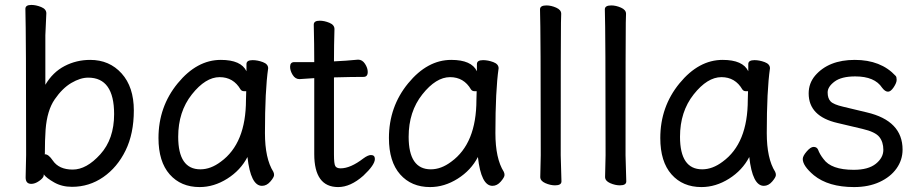

<svg xmlns="http://www.w3.org/2000/svg" viewBox="-20 -735 3734 779"><path d="M443 -272Q443 -420 338 -420Q306 -420 269.5 -398.5Q233 -377 202 -332Q171 -287 165 -209Q162 -167 162 -111L161 -110Q161 -109 163 -109Q177 -109 194 -84Q219 -47 275 -47Q331 -47 387 -109Q443 -171 443 -272ZM272 23Q231 23 199.5 5Q168 -13 158 -27V-30L157 -21Q155 -12 138.5 -0.5Q122 11 107 11Q84 11 84 -15L86 -106Q86 -593 83 -699Q83 -715 107 -715Q126 -715 147 -706.5Q168 -698 168 -681L164 -592V-391Q194 -442 242 -467Q290 -492 346 -492Q424 -492 473.5 -437Q523 -382 523 -287Q523 -193 489.5 -124.5Q456 -56 399 -16.5Q342 23 272 23Z M793 -48Q835 -48 876 -79Q978 -153 978 -330L979 -365H970Q961 -365 956 -372Q927 -422 871 -422Q814 -422 758.5 -352Q703 -282 703 -180Q703 -48 793 -48ZM790 24Q714 24 668.5 -27.5Q623 -79 623 -175Q623 -302 701 -397Q779 -492 876 -492Q958 -492 980 -446V-475Q980 -491 1005 -491Q1025 -491 1046.5 -483Q1068 -475 1068 -458Q1055 -368 1055 -195Q1055 -92 1089 -38Q1092 -32 1092 -25Q1092 -16 1077 1.5Q1062 19 1043 19Q997 19 984 -98Q956 -44 902 -10Q848 24 790 24Z M1352 24Q1255 24 1255 -110V-418L1195 -414Q1178 -414 1167.5 -431Q1157 -448 1157 -464Q1157 -483 1174 -483H1255Q1255 -556 1253 -635Q1253 -651 1277 -651Q1296 -651 1316.5 -642.5Q1337 -634 1337 -617Q1335 -552 1335 -486Q1381 -488 1433 -493Q1450 -493 1461 -476Q1472 -459 1472 -443Q1472 -423 1455 -423Q1407 -423 1335 -421V-108Q1335 -70 1340.5 -61Q1346 -52 1362 -52Q1402 -52 1454 -92Q1473 -106 1485 -106Q1501 -106 1501 -90Q1501 -66 1454 -22Q1402 24 1352 24Z M1728 -48Q1770 -48 1811 -79Q1913 -153 1913 -330L1914 -365H1905Q1896 -365 1891 -372Q1862 -422 1806 -422Q1749 -422 1693.5 -352Q1638 -282 1638 -180Q1638 -48 1728 -48ZM1725 24Q1649 24 1603.5 -27.5Q1558 -79 1558 -175Q1558 -302 1636 -397Q1714 -492 1811 -492Q1893 -492 1915 -446V-475Q1915 -491 1940 -491Q1960 -491 1981.5 -483Q2003 -475 2003 -458Q1990 -368 1990 -195Q1990 -92 2024 -38Q2027 -32 2027 -25Q2027 -16 2012 1.5Q1997 19 1978 19Q1932 19 1919 -98Q1891 -44 1837 -10Q1783 24 1725 24Z M2232 17Q2213 17 2192.5 8Q2172 -1 2172 -17L2174 -105Q2174 -610 2171 -697Q2171 -713 2197 -713Q2216 -713 2236.5 -704Q2257 -695 2257 -679Q2257 -658 2256 -643Q2255 -590 2255 -105L2258 1Q2258 17 2232 17Z M2495 17Q2476 17 2455.5 8Q2435 -1 2435 -17L2437 -105Q2437 -610 2434 -697Q2434 -713 2460 -713Q2479 -713 2499.5 -704Q2520 -695 2520 -679Q2520 -658 2519 -643Q2518 -590 2518 -105L2521 1Q2521 17 2495 17Z M2829 -48Q2871 -48 2912 -79Q3014 -153 3014 -330L3015 -365H3006Q2997 -365 2992 -372Q2963 -422 2907 -422Q2850 -422 2794.5 -352Q2739 -282 2739 -180Q2739 -48 2829 -48ZM2826 24Q2750 24 2704.5 -27.5Q2659 -79 2659 -175Q2659 -302 2737 -397Q2815 -492 2912 -492Q2994 -492 3016 -446V-475Q3016 -491 3041 -491Q3061 -491 3082.5 -483Q3104 -475 3104 -458Q3091 -368 3091 -195Q3091 -92 3125 -38Q3128 -32 3128 -25Q3128 -16 3113 1.5Q3098 19 3079 19Q3033 19 3020 -98Q2992 -44 2938 -10Q2884 24 2826 24Z M3445 24Q3341 24 3282 -24Q3237 -62 3237 -90Q3237 -102 3253 -120.5Q3269 -139 3281 -139Q3294 -139 3299 -128Q3306 -109 3321 -90Q3352 -46 3444 -46Q3503 -46 3533.5 -70.5Q3564 -95 3564 -127Q3564 -159 3547.5 -179.5Q3531 -200 3479.5 -212Q3428 -224 3378 -236Q3261 -263 3261 -356Q3261 -397 3287 -428Q3342 -492 3448 -492Q3554 -492 3614 -427Q3618 -423 3618 -411Q3618 -399 3606 -381Q3594 -363 3583 -363Q3571 -363 3559 -379Q3529 -425 3450 -425Q3394 -425 3366 -404Q3338 -383 3338 -360Q3338 -336 3350 -323.5Q3362 -311 3401 -302L3497 -279Q3642 -245 3642 -128Q3642 -86 3617.5 -51.5Q3593 -17 3548.5 3.5Q3504 24 3445 24Z"/></svg>

Font: ToneOZ-Pinyin-WenKai-Medium
Style: Medium
Weight: 700
Designer: Fontworks Inc.
Foundry: ToneOZ
Version: Version 0.240331